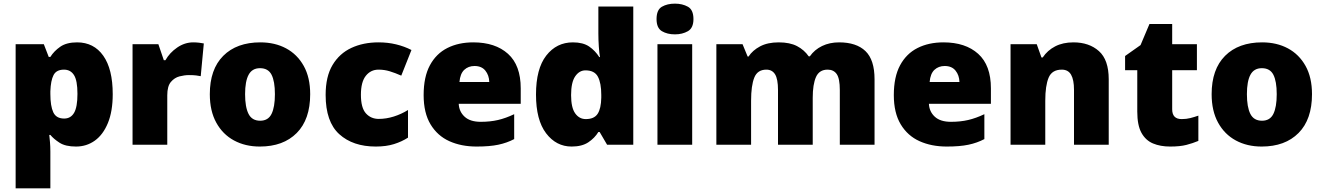

<svg xmlns="http://www.w3.org/2000/svg" viewBox="-20 -796 7279 1056"><path d="M404 -563Q496 -563 548 -489.5Q600 -416 600 -278Q600 -184 573.5 -119.5Q547 -55 501.5 -22.5Q456 10 398 10Q340 10 307.5 -11Q275 -32 257 -54H251Q253 -35 255 -13Q257 9 257 38V240H66V-553H221L248 -483H257Q277 -515 311.5 -539Q346 -563 404 -563ZM332 -413Q290 -413 274.5 -383Q259 -353 257 -294V-279Q257 -213 273 -178.5Q289 -144 333 -144Q369 -144 387.5 -175.5Q406 -207 406 -280Q406 -353 387 -383Q368 -413 332 -413Z M1043 -563Q1059 -563 1076 -561Q1093 -559 1101 -557L1084 -377Q1074 -379 1059.5 -381Q1045 -383 1019 -383Q995 -383 967.5 -376Q940 -369 920 -345.5Q900 -322 900 -272V0H709V-553H851L881 -465H890Q913 -506 954.5 -534.5Q996 -563 1043 -563Z M1686 -278Q1686 -139 1612 -64.5Q1538 10 1409 10Q1329 10 1267 -23.5Q1205 -57 1169.5 -121.5Q1134 -186 1134 -278Q1134 -415 1208 -489Q1282 -563 1412 -563Q1492 -563 1553.5 -530Q1615 -497 1650.5 -433.5Q1686 -370 1686 -278ZM1328 -278Q1328 -207 1347 -169.5Q1366 -132 1411 -132Q1455 -132 1473.5 -169.5Q1492 -207 1492 -278Q1492 -349 1473.5 -385Q1455 -421 1410 -421Q1367 -421 1347.5 -385Q1328 -349 1328 -278Z M2047 10Q1921 10 1846 -58Q1771 -126 1771 -274Q1771 -375 1809 -438.5Q1847 -502 1912.5 -532.5Q1978 -563 2062 -563Q2113 -563 2158.5 -552Q2204 -541 2243 -521L2187 -380Q2153 -395 2123.5 -404Q2094 -413 2062 -413Q2019 -413 1992 -379Q1965 -345 1965 -275Q1965 -203 1992.5 -172.5Q2020 -142 2063 -142Q2104 -142 2145.5 -155Q2187 -168 2224 -191V-39Q2190 -17 2147 -3.5Q2104 10 2047 10Z M2583 -563Q2704 -563 2774 -500Q2844 -437 2844 -310V-225H2503Q2505 -182 2535.5 -154Q2566 -126 2624 -126Q2676 -126 2719 -136Q2762 -146 2808 -168V-31Q2768 -10 2720.5 0Q2673 10 2601 10Q2517 10 2451.5 -19.5Q2386 -49 2348 -112Q2310 -175 2310 -273Q2310 -373 2344.5 -437Q2379 -501 2440.5 -532Q2502 -563 2583 -563ZM2590 -433Q2556 -433 2533.5 -412Q2511 -391 2507 -345H2671Q2670 -382 2649.5 -407.5Q2629 -433 2590 -433Z M3124 10Q3039 10 2983.5 -63Q2928 -136 2928 -276Q2928 -418 2984.5 -490.5Q3041 -563 3131 -563Q3187 -563 3220.5 -540Q3254 -517 3276 -482H3280Q3276 -503 3273.5 -540Q3271 -577 3271 -612V-760H3463V0H3319L3278 -70H3271Q3251 -37 3216 -13.5Q3181 10 3124 10ZM3202 -141Q3248 -141 3267 -170Q3286 -199 3287 -259V-274Q3287 -339 3268.5 -374Q3250 -409 3200 -409Q3166 -409 3143.5 -376Q3121 -343 3121 -273Q3121 -204 3143.5 -172.5Q3166 -141 3202 -141Z M3692 -776Q3733 -776 3763.5 -759Q3794 -742 3794 -691Q3794 -642 3763.5 -624.5Q3733 -607 3692 -607Q3650 -607 3620.5 -624.5Q3591 -642 3591 -691Q3591 -742 3620.5 -759Q3650 -776 3692 -776ZM3787 -553V0H3596V-553Z M4595 -563Q4690 -563 4740 -515Q4790 -467 4790 -360V0H4599V-301Q4599 -364 4582 -388.5Q4565 -413 4532 -413Q4486 -413 4468 -372.5Q4450 -332 4450 -258V0H4259V-301Q4259 -361 4243 -387Q4227 -413 4195 -413Q4146 -413 4128.5 -369Q4111 -325 4111 -242V0H3920V-553H4064L4092 -485H4097Q4119 -519 4160.5 -541Q4202 -563 4263 -563Q4324 -563 4363.5 -542.5Q4403 -522 4428 -486H4434Q4460 -523 4501.5 -543Q4543 -563 4595 -563Z M5169 -563Q5290 -563 5360 -500Q5430 -437 5430 -310V-225H5089Q5091 -182 5121.5 -154Q5152 -126 5210 -126Q5262 -126 5305 -136Q5348 -146 5394 -168V-31Q5354 -10 5306.5 0Q5259 10 5187 10Q5103 10 5037.5 -19.5Q4972 -49 4934 -112Q4896 -175 4896 -273Q4896 -373 4930.5 -437Q4965 -501 5026.5 -532Q5088 -563 5169 -563ZM5176 -433Q5142 -433 5119.5 -412Q5097 -391 5093 -345H5257Q5256 -382 5235.5 -407.5Q5215 -433 5176 -433Z M5884 -563Q5970 -563 6024 -515Q6078 -467 6078 -360V0H5887V-302Q5887 -357 5871 -385Q5855 -413 5820 -413Q5766 -413 5747.5 -369Q5729 -325 5729 -242V0H5538V-553H5682L5708 -480H5715Q5741 -519 5783.5 -541Q5826 -563 5884 -563Z M6479 -141Q6505 -141 6526.5 -146.5Q6548 -152 6571 -160V-21Q6540 -8 6505 1Q6470 10 6416 10Q6362 10 6321.5 -7Q6281 -24 6258 -65.5Q6235 -107 6235 -182V-410H6168V-488L6253 -548L6302 -664H6427V-553H6563V-410H6427V-195Q6427 -141 6479 -141Z M7196 -278Q7196 -139 7122 -64.5Q7048 10 6919 10Q6839 10 6777 -23.5Q6715 -57 6679.5 -121.5Q6644 -186 6644 -278Q6644 -415 6718 -489Q6792 -563 6922 -563Q7002 -563 7063.5 -530Q7125 -497 7160.5 -433.5Q7196 -370 7196 -278ZM6838 -278Q6838 -207 6857 -169.5Q6876 -132 6921 -132Q6965 -132 6983.5 -169.5Q7002 -207 7002 -278Q7002 -349 6983.5 -385Q6965 -421 6920 -421Q6877 -421 6857.5 -385Q6838 -349 6838 -278Z"/></svg>

Font: Noto Sans Gujarati UI Black
Style: Regular
Weight: 900
Designer: Jelle Bosma - Monotype Design Team, Universal Thirst
Foundry: Monotype Imaging Inc.
Version: Version 2.106; ttfautohint (v1.8.4.7-5d5b)